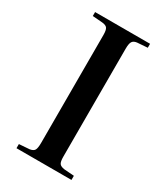

<svg xmlns="http://www.w3.org/2000/svg" viewBox="-181 -803 766 883"><g transform="rotate(30 202.0 -361.5)"><path d="M56 0V-22L111 -26Q130 -29 136 -39.5Q142 -50 142 -78V-651Q142 -676 135.5 -686Q129 -696 108 -698L56 -702V-723H348V-702L293 -698Q276 -696 269 -685.5Q262 -675 262 -647V-74Q262 -48 268.5 -38.5Q275 -29 295 -26L348 -22V0Z"/></g></svg>

Font: Literata 60pt Medium
Style: Regular
Weight: 500
Designer: Latin by Veronika Burian and Jose Scaglione. Greek by Irene Vlachou. Cyrillic by Vera Evstafieva.
Foundry: TypeTogether
Version: Version 3.103;gftools[0.9.29]